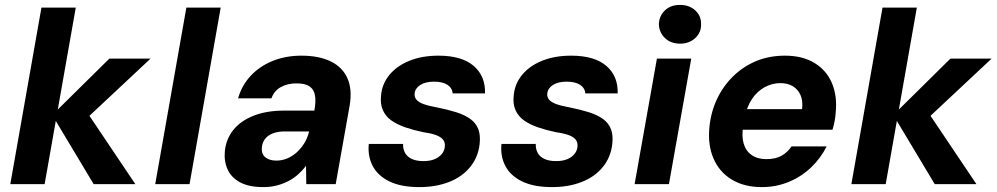

<svg xmlns="http://www.w3.org/2000/svg" viewBox="-20 -751 4064 783"><path d="M362 0 193 -282 426 -512H594L298 -235L313 -326L532 0ZM22 0 149 -720H289L162 0Z M613 0 740 -720H880L753 0Z M1054 12Q995 12 959 -7.5Q923 -27 908 -60.5Q893 -94 897 -135Q902 -184 931.5 -221Q961 -258 1014 -279Q1067 -300 1140 -300H1262Q1269 -338 1264.5 -362.5Q1260 -387 1242 -399Q1224 -411 1189 -411Q1153 -411 1125.5 -396Q1098 -381 1087 -350H951Q966 -403 1002.5 -442Q1039 -481 1092 -502.5Q1145 -524 1209 -524Q1281 -524 1329 -500.5Q1377 -477 1397 -431.5Q1417 -386 1406 -321L1349 0H1229L1228 -75Q1214 -56 1196 -40Q1178 -24 1156 -12.5Q1134 -1 1108.5 5.5Q1083 12 1054 12ZM1107 -96Q1130 -96 1151.5 -105Q1173 -114 1190.5 -130Q1208 -146 1221 -167Q1234 -188 1240 -213L1241 -215H1141Q1113 -215 1092.5 -207Q1072 -199 1061 -184.5Q1050 -170 1048 -151Q1045 -124 1061.5 -110Q1078 -96 1107 -96Z M1690 12Q1616 12 1568.5 -11Q1521 -34 1500 -74Q1479 -114 1484 -164H1624Q1623 -144 1631.5 -128Q1640 -112 1659 -103Q1678 -94 1707 -94Q1733 -94 1751.5 -101.5Q1770 -109 1781 -122Q1792 -135 1794 -152Q1796 -171 1786 -182.5Q1776 -194 1755.5 -201Q1735 -208 1706 -212Q1667 -220 1633.5 -231.5Q1600 -243 1576.5 -259.5Q1553 -276 1541.5 -301.5Q1530 -327 1534 -362Q1538 -409 1568.5 -446Q1599 -483 1650.5 -503.5Q1702 -524 1768 -524Q1863 -524 1911.5 -482.5Q1960 -441 1958 -370H1826Q1824 -393 1804 -405.5Q1784 -418 1750 -418Q1715 -418 1694 -404.5Q1673 -391 1671 -370Q1669 -356 1678 -345Q1687 -334 1707.5 -326.5Q1728 -319 1762 -313Q1807 -304 1841.5 -293Q1876 -282 1898.5 -265.5Q1921 -249 1930.5 -224.5Q1940 -200 1936 -164Q1930 -110 1897.5 -70Q1865 -30 1811.5 -9Q1758 12 1690 12Z M2231 12Q2157 12 2109.5 -11Q2062 -34 2041 -74Q2020 -114 2025 -164H2165Q2164 -144 2172.5 -128Q2181 -112 2200 -103Q2219 -94 2248 -94Q2274 -94 2292.5 -101.5Q2311 -109 2322 -122Q2333 -135 2335 -152Q2337 -171 2327 -182.5Q2317 -194 2296.5 -201Q2276 -208 2247 -212Q2208 -220 2174.5 -231.5Q2141 -243 2117.5 -259.5Q2094 -276 2082.5 -301.5Q2071 -327 2075 -362Q2079 -409 2109.5 -446Q2140 -483 2191.5 -503.5Q2243 -524 2309 -524Q2404 -524 2452.5 -482.5Q2501 -441 2499 -370H2367Q2365 -393 2345 -405.5Q2325 -418 2291 -418Q2256 -418 2235 -404.5Q2214 -391 2212 -370Q2210 -356 2219 -345Q2228 -334 2248.5 -326.5Q2269 -319 2303 -313Q2348 -304 2382.5 -293Q2417 -282 2439.5 -265.5Q2462 -249 2471.5 -224.5Q2481 -200 2477 -164Q2471 -110 2438.5 -70Q2406 -30 2352.5 -9Q2299 12 2231 12Z M2568 0 2659 -512H2799L2708 0ZM2754 -573Q2715 -573 2691.5 -596Q2668 -619 2667 -652Q2668 -686 2691.5 -708.5Q2715 -731 2753 -731Q2791 -731 2815.5 -708.5Q2840 -686 2839 -652Q2840 -619 2815.5 -596Q2791 -573 2754 -573Z M3087 12Q3015 12 2964.5 -18.5Q2914 -49 2890 -104Q2866 -159 2873 -232Q2879 -294 2904 -347Q2929 -400 2970 -440Q3011 -480 3064 -502Q3117 -524 3181 -524Q3253 -524 3302 -494Q3351 -464 3373 -411.5Q3395 -359 3388 -291Q3387 -274 3383.5 -256Q3380 -238 3375 -222H2970L2985 -306H3251Q3255 -340 3244.5 -363.5Q3234 -387 3213 -399.5Q3192 -412 3162 -412Q3129 -412 3098.5 -395.5Q3068 -379 3046.5 -347Q3025 -315 3016 -266L3011 -236Q3004 -197 3012.5 -166.5Q3021 -136 3045 -119Q3069 -102 3105 -102Q3143 -102 3167.5 -116Q3192 -130 3208 -154H3351Q3328 -107 3288.5 -69Q3249 -31 3197.5 -9.5Q3146 12 3087 12Z M3792 0 3623 -282 3856 -512H4024L3728 -235L3743 -326L3962 0ZM3452 0 3579 -720H3719L3592 0Z"/></svg>

Font: DM Sans 12pt ExtraBold
Style: Italic
Weight: 800
Italic angle: -10°
Version: Version 4.004;gftools[0.9.30]